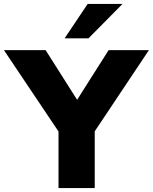

<svg xmlns="http://www.w3.org/2000/svg" viewBox="-63 -961 781 981"><path d="M236 0V-289L-43 -705H170L331 -451L492 -705H698L421 -290V0ZM267 -765 385 -941H563L389 -765Z"/></svg>

Font: Mulish Black
Style: Regular
Weight: 900
Designer: Vernon Adams
Foundry: Vernon Adams
Version: Version 3.603; ttfautohint (v1.8.3)